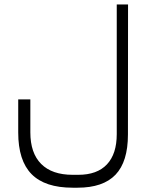

<svg xmlns="http://www.w3.org/2000/svg" viewBox="-20 -642 691 880"><path d="M119.1 -35.2Q119.1 59.6 168.7 109.4Q218.3 159.2 313 159.2H338.9Q425.3 159.2 470.2 111.3Q515.1 63.5 515.1 -27.3V-621.6H566.9L566.4 -25.4Q566.4 99.1 509.5 158.7Q452.6 218.3 335.4 218.3H313Q186 218.3 124.8 156.2Q63.5 94.2 63.5 -34.7V-186.5H119.1Z"/></svg>

Font: Shabnam Thin FD-WOL
Style: Thin-FD-WOL
Weight: 100
Foundry: DejaVu fonts team - Redesigned by Saber Rastikerdar - Based on Vazir font
Version: Version 5.0.1